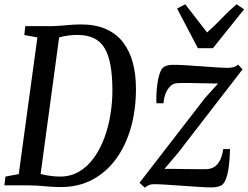

<svg xmlns="http://www.w3.org/2000/svg" viewBox="-20 -865 1159 896"><path d="M98 -743H224Q256.5 -744 290.8 -747.5Q325 -751 358 -751Q426 -751 474.8 -729.2Q523.5 -707.5 554.2 -667.5Q585 -627.5 599.8 -572.5Q614.5 -517.5 614.5 -451.5Q614.5 -354 591 -270.2Q567.5 -186.5 522 -124Q476.5 -61.5 411.5 -26.8Q346.5 8 263.5 8Q243.5 8 224.5 6.8Q205.5 5.5 187.5 4Q169.5 2.5 152 1.2Q134.5 0 117.5 0H0.5L5.5 -41L67.5 -52.5L154.5 -690.5L93.5 -701.5ZM165 -19.5 153 -59.5Q164.5 -54 183.2 -49.8Q202 -45.5 223 -43.2Q244 -41 260.5 -41Q309.5 -41 348.8 -64Q388 -87 417.2 -127.2Q446.5 -167.5 466 -219Q485.5 -270.5 495 -328Q504.5 -385.5 504.5 -442.5Q504.5 -511.5 495.5 -560.8Q486.5 -610 467.5 -641.2Q448.5 -672.5 417.2 -687.2Q386 -702 341 -702Q321 -702 301.8 -699.5Q282.5 -697 266.8 -693.2Q251 -689.5 241 -685.5L260.5 -724ZM997.5 -475Q985.5 -475.5 964.8 -475.8Q944 -476 919.5 -476.5Q895 -477 871.5 -477.5Q848 -478 829.8 -477.8Q811.5 -477.5 803 -476.5Q786 -474.5 773 -461Q760 -447.5 752.2 -426.8Q744.5 -406 743 -383H710Q709 -399 710 -424.2Q711 -449.5 714.8 -476Q718.5 -502.5 725.8 -523.5Q733 -544.5 744 -552Q750 -556 760.2 -559.2Q770.5 -562.5 788 -562.5Q816.5 -562.5 850.8 -560.2Q885 -558 920.5 -555.5Q956 -553 987.8 -550.8Q1019.5 -548.5 1043 -548.5Q1057 -548.5 1068.8 -551.5Q1080.5 -554.5 1091 -563.5L1112 -541.5L810.5 -151L747.5 -77Q767 -77 795 -76.8Q823 -76.5 852.2 -76Q881.5 -75.5 905 -75.5Q928.5 -75.5 939 -75.5Q977 -75.5 996.8 -101.2Q1016.5 -127 1021.5 -169.5H1053.5Q1053 -149 1051.2 -123.2Q1049.5 -97.5 1045.5 -72.5Q1041.5 -47.5 1033.8 -28.2Q1026 -9 1014.5 -0.5Q1008.5 3 996.5 6.2Q984.5 9.5 967 9.5Q940.5 9.5 904 7Q867.5 4.5 828.8 1.8Q790 -1 755.5 -3.2Q721 -5.5 698 -5.5Q686 -5.5 676.5 -1.8Q667 2 656 11L631 -12L937 -408ZM903.5 -640 806.5 -825 844.5 -845Q869.5 -812.5 895 -779.8Q920.5 -747 946.5 -713.5Q983.5 -746.5 1014.8 -779.5Q1046 -812.5 1084 -845L1119 -821.5L973.5 -640Z"/></svg>

Font: Merriweather 24pt SemiCondensed
Style: Italic
Weight: 400
Width: 4
Italic angle: -7.8°
Designer: Eben Sorkin
Foundry: Eben Sorkin
Version: Version 2.101